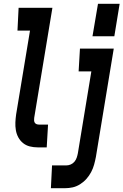

<svg xmlns="http://www.w3.org/2000/svg" viewBox="-20 -776 650 1011"><path d="M467 -585 496 -756H610L582 -585ZM178 0Q157 0 137 -5Q117 -10 101.5 -22.5Q86 -35 76.5 -52.5Q67 -70 63.5 -90.5Q60 -111 61 -132Q62 -153 65 -174L138 -615H72L78 -735H256L160 -155Q159 -148 159.5 -141.5Q160 -135 163 -130Q166 -125 172 -122.5Q178 -120 185 -120H233L226 0ZM248 215 254 95H329Q341 95 352.5 90Q364 85 372 75.5Q380 66 384 54Q388 42 390 31L461 -400H394L401 -520H579L485 50Q481 71 475.5 91Q470 111 460 130Q450 149 435.5 165.5Q421 182 402 194Q383 206 363 210.5Q343 215 322 215Z"/></svg>

Font: Iosevka SS04 Hv Ex Obl
Style: Regular
Weight: 900
Width: 7
Italic angle: -9°
Monospace: yes
Designer: Belleve Invis
Foundry: Belleve Invis
Version: Version 19.0.0; ttfautohint (v1.8.4)